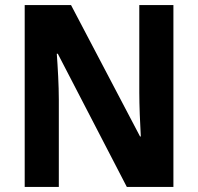

<svg xmlns="http://www.w3.org/2000/svg" viewBox="-20 -734 778 754"><path d="M661 0V-714H527V-371C527 -321 530 -248 533 -198H530L259 -714H77V0H211V-344C211 -398 207 -468 203 -523H207L478 0Z"/></svg>

Font: Noto Sans Thai Looped SemiCondensed
Style: Bold
Weight: 700
Width: 4
Designer: Sasikarn Vongin, Ben Mitchell
Foundry: The Fontpad Ltd
Version: Version 1.001